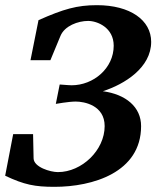

<svg xmlns="http://www.w3.org/2000/svg" viewBox="-30 -707 613 743"><path d="M555 -545C555 -629 474 -687 345 -687C268 -687 216 -672 119 -629L88 -474H165L204 -568C220 -607 272 -626 311 -626C347 -626 410 -600 410 -530C410 -443 332 -377 247 -377C240 -377 228 -378 201 -380L186 -305C186 -305 236 -314 263 -314C295 -314 375 -300 375 -219C375 -126 287 -41 194 -41C165 -41 101 -60 100 -94L98 -188H21L-10 -27C64 8 105 16 181 16C328 16 516 -39 516 -219C516 -293 457 -342 368 -354C452 -381 555 -445 555 -545Z"/></svg>

Font: Veleka
Style: Bold Italic
Weight: 700
Italic angle: -12°
Designer: Stefan Peev, Context Ltd, 2016; SIL International, 1997-2014.
Foundry: Stefan Peev, Context Ltd, 2016
Version: Version 5.000